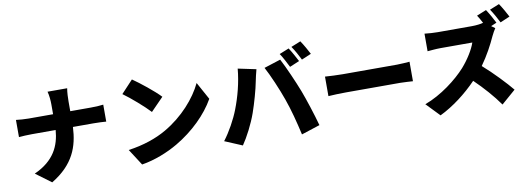

<svg xmlns="http://www.w3.org/2000/svg" viewBox="-69 -1323 5088 1850"><g transform="rotate(-10 2475.0 -397.5)"><path d="M443 -674V-578H203C160 -578 117 -582 81 -586V-418C118 -421 160 -424 207 -424H441C429 -272 368 -134 170 -45L321 67C542 -67 601 -233 610 -424H812C857 -424 911 -421 935 -419V-585C911 -582 866 -578 813 -578H611V-673C611 -705 613 -763 620 -801H428C439 -763 443 -709 443 -674Z M1249 -776 1134 -653C1206 -602 1332 -492 1385 -434L1509 -561C1449 -625 1318 -729 1249 -776ZM1101 -112 1204 48C1330 28 1460 -24 1562 -84C1729 -182 1871 -321 1951 -463L1857 -634C1790 -493 1655 -338 1475 -234C1377 -177 1248 -132 1101 -112Z M2788 -808 2694 -770C2721 -731 2750 -672 2771 -631L2866 -671C2848 -706 2813 -771 2788 -808ZM2911 -856 2817 -818C2844 -780 2876 -721 2896 -680L2990 -720C2973 -754 2937 -818 2911 -856ZM2178 -317C2143 -226 2083 -117 2021 -36L2192 36C2242 -36 2304 -156 2339 -256C2370 -344 2407 -475 2421 -550C2425 -573 2439 -633 2448 -665L2271 -702C2259 -568 2223 -433 2178 -317ZM2672 -328C2711 -219 2742 -98 2771 30L2952 -29C2924 -133 2871 -296 2838 -382C2803 -473 2732 -636 2689 -716L2527 -664C2569 -587 2635 -434 2672 -328Z M3086 -480V-289C3127 -292 3202 -295 3259 -295H3790C3831 -295 3887 -290 3913 -289V-480C3884 -478 3835 -473 3790 -473H3259C3210 -473 3126 -477 3086 -480Z M4725 -842 4631 -804C4646 -781 4662 -753 4676 -726C4652 -719 4609 -713 4564 -713H4230C4201 -713 4137 -716 4102 -721V-549C4130 -551 4185 -557 4230 -557H4541C4520 -493 4466 -405 4401 -331C4312 -232 4154 -109 3992 -50L4118 81C4249 18 4380 -83 4485 -192C4575 -105 4660 -9 4724 82L4863 -39C4808 -107 4688 -234 4591 -318C4656 -408 4709 -508 4742 -582C4753 -607 4774 -642 4783 -655L4747 -681L4803 -705C4788 -737 4751 -803 4725 -842ZM4858 -877 4764 -839C4790 -801 4823 -742 4843 -701L4937 -741C4920 -775 4884 -839 4858 -877Z"/></g></svg>

Font: Source Han Sans HK Heavy
Style: Regular
Weight: 900
Designer: Ryoko NISHIZUKA 西塚涼子 (kana, bopomofo & ideographs); Paul D. Hunt (Latin, Greek & Cyrillic); Sandoll Communications 산돌커뮤니
Foundry: Adobe
Version: Version 2.000;hotconv 1.0.107;makeotfexe 2.5.65593